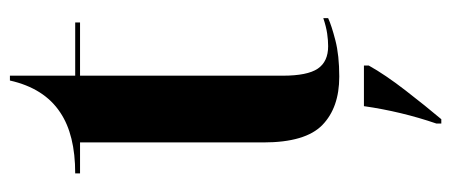

<svg xmlns="http://www.w3.org/2000/svg" viewBox="-288 -424 932 397"><g transform="rotate(-90 178.5 -225.0)"><path d="M219 10Q155 10 119 -25Q83 -60 83 -147V-526H19V-536Q99 -536 145 -567Q195 -600 211 -671H221V-536H331V-526H221V-107Q221 -56 235.5 -34.5Q250 -13 282 -13Q294 -13 308 -15Q322 -17 340 -23V-13Q325 -6 294 2Q263 10 219 10ZM122 211Q147 138 158 61H242V71Q223 105 190.5 147Q158 189 131 221H122Z"/></g></svg>

Font: Noto Serif Display Condensed
Style: Bold
Weight: 700
Width: 3
Designer: Monotype Design Team
Foundry: Monotype Imaging Inc.
Version: Version 2.009